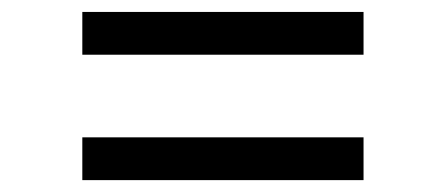

<svg xmlns="http://www.w3.org/2000/svg" viewBox="-20 -433 743 320"><path d="M117.2 -341.8V-413.1H585.9V-341.8ZM117.2 -132.8V-204.1H585.9V-132.8Z"/></svg>

Font: Gelasio
Style: Regular
Weight: 400
Designer: Eben Sorkin
Foundry: Eben Sorkin
Version: Version 1.008